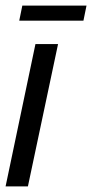

<svg xmlns="http://www.w3.org/2000/svg" viewBox="-22 -668 330 688"><path d="M-2 0 105 -510H186L78 0ZM47 -594 58 -648H288L277 -594Z"/></svg>

Font: Saira ExtraCondensed Medium
Style: Italic
Weight: 500
Width: 2
Italic angle: -12°
Designer: Hector Gatti with collaboration of the Omnibus-Type team
Foundry: Omnibus-Type
Version: Version 1.101